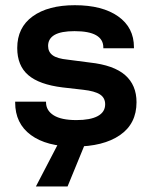

<svg xmlns="http://www.w3.org/2000/svg" viewBox="-20 -546 571 723"><path d="M37.1 -160.2V-163.1H153.3V-161.1Q153.3 -129.9 182.1 -111.8Q210.9 -93.8 267.6 -93.8Q320.3 -93.8 348.1 -108.9Q376 -124 376 -153.3Q376 -177.7 356.4 -190.4Q336.9 -203.1 293 -208L215.8 -216.8Q127.9 -227.5 86.4 -263.2Q44.9 -298.8 44.9 -365.2Q44.9 -442.4 103 -484.4Q161.1 -526.4 261.7 -526.4Q365.2 -526.4 424.8 -484.4Q484.4 -442.4 484.4 -368.2V-364.3H369.1V-367.2Q369.1 -397.5 342.3 -413.1Q315.4 -428.7 260.7 -428.7Q210 -428.7 185.5 -414.6Q161.1 -400.4 161.1 -373Q161.1 -350.6 178.2 -337.9Q195.3 -325.2 235.4 -321.3L318.4 -310.5Q408.2 -300.8 451.2 -263.2Q494.1 -225.6 494.1 -161.1Q494.1 -80.1 431.6 -37.1Q369.1 5.9 260.7 5.9Q155.3 5.9 96.2 -37.6Q37.1 -81.1 37.1 -160.2ZM203.1 -12.7H303.7L234.4 156.2H115.2Z"/></svg>

Font: Dinish Expanded
Style: Bold
Weight: 700
Width: 7
Designer: Charles Nix
Foundry: Playbeing
Version: Version 2.005; ttfautohint (v1.8.3)